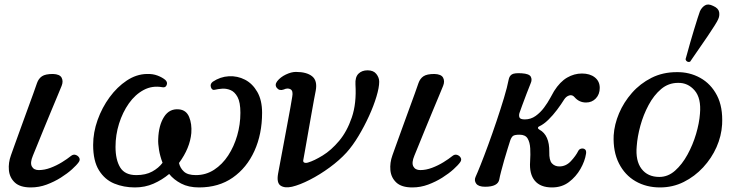

<svg xmlns="http://www.w3.org/2000/svg" viewBox="-20 -809 3277 841"><path d="M115 12Q68 12 45 -9.5Q22 -31 19 -63.5Q16 -96 28 -129Q32 -140 43 -171Q54 -202 69 -243Q84 -284 99 -325.5Q114 -367 126 -399.5Q138 -432 142 -445Q149 -465 164 -475Q179 -485 212 -485Q242 -484 250 -468.5Q258 -453 250 -433Q246 -423 233.5 -393Q221 -363 204.5 -323.5Q188 -284 171.5 -243.5Q155 -203 142 -171Q129 -139 124 -127Q111 -96 119.5 -80Q128 -64 150 -64Q175 -64 201.5 -74Q228 -84 251.5 -98.5Q275 -113 291 -126Q301 -134 311.5 -130.5Q322 -127 327 -118Q332 -109 325 -99Q316 -86 295.5 -67.5Q275 -49 246.5 -31Q218 -13 184.5 -0.5Q151 12 115 12Z M571 12Q522 12 480.5 -5Q439 -22 413.5 -63Q388 -104 388 -174Q388 -229 407.5 -283.5Q427 -338 460 -383Q493 -428 535 -456Q577 -484 623 -485Q649 -486 670 -478Q691 -470 704 -459Q715 -449 710 -436.5Q705 -424 691 -427Q647 -435 609.5 -415Q572 -395 544.5 -356Q517 -317 501.5 -267.5Q486 -218 486 -166Q486 -109 506.5 -75.5Q527 -42 577 -42Q618 -42 646.5 -57.5Q675 -73 692 -96Q681 -125 676.5 -152.5Q672 -180 673 -200Q675 -260 698.5 -297Q722 -334 764 -330Q796 -327 808.5 -296.5Q821 -266 818 -226Q812 -160 764 -95Q769 -73 785.5 -57.5Q802 -42 838 -42Q882 -42 918 -65.5Q954 -89 979.5 -128Q1005 -167 1019 -215.5Q1033 -264 1033 -315Q1033 -361 1020.5 -384Q1008 -407 989.5 -414.5Q971 -422 952.5 -420.5Q934 -419 922 -416Q909 -412 904 -426.5Q899 -441 912 -451Q945 -473 982.5 -475Q1020 -477 1053 -460Q1086 -443 1107 -406.5Q1128 -370 1128 -315Q1128 -222 1094.5 -148Q1061 -74 999.5 -31Q938 12 852 12Q806 12 773.5 -5Q741 -22 721 -47Q690 -21 652.5 -4.5Q615 12 571 12Z M1259 9Q1227 16 1209 4Q1191 -8 1198 -48Q1200 -60 1206.5 -93.5Q1213 -127 1221 -171Q1229 -215 1237.5 -259.5Q1246 -304 1252 -338Q1258 -372 1260 -385Q1265 -411 1252.5 -418Q1240 -425 1223 -417Q1204 -410 1193 -423.5Q1182 -437 1194 -453Q1208 -471 1232 -482.5Q1256 -494 1276 -494Q1323 -494 1347 -475Q1371 -456 1363 -412Q1361 -404 1355.5 -373Q1350 -342 1342.5 -300.5Q1335 -259 1328 -218Q1321 -177 1315.5 -147Q1310 -117 1309 -111Q1306 -100 1312.5 -97Q1319 -94 1329 -97Q1356 -105 1393.5 -128Q1431 -151 1465.5 -192Q1500 -233 1521 -294.5Q1542 -356 1537 -439Q1535 -471 1550 -486Q1565 -501 1590 -501Q1616 -501 1628.5 -485Q1641 -469 1641 -451Q1641 -426 1629 -386Q1617 -346 1596.5 -301Q1576 -256 1550.5 -213.5Q1525 -171 1498 -141Q1467 -107 1424 -75.5Q1381 -44 1337 -21.5Q1293 1 1259 9Z M1786 12Q1739 12 1716 -9.5Q1693 -31 1690 -63.5Q1687 -96 1699 -129Q1703 -140 1714 -171Q1725 -202 1740 -243Q1755 -284 1770 -325.5Q1785 -367 1797 -399.5Q1809 -432 1813 -445Q1820 -465 1835 -475Q1850 -485 1883 -485Q1913 -484 1921 -468.5Q1929 -453 1921 -433Q1917 -423 1904.5 -393Q1892 -363 1875.5 -323.5Q1859 -284 1842.5 -243.5Q1826 -203 1813 -171Q1800 -139 1795 -127Q1782 -96 1790.5 -80Q1799 -64 1821 -64Q1846 -64 1872.5 -74Q1899 -84 1922.5 -98.5Q1946 -113 1962 -126Q1972 -134 1982.5 -130.5Q1993 -127 1998 -118Q2003 -109 1996 -99Q1987 -86 1966.5 -67.5Q1946 -49 1917.5 -31Q1889 -13 1855.5 -0.5Q1822 12 1786 12Z M2398 12Q2347 12 2322.5 -17.5Q2298 -47 2302 -102Q2304 -132 2302.5 -159Q2301 -186 2291 -202.5Q2281 -219 2256 -219Q2234 -219 2227 -213.5Q2220 -208 2215 -194Q2211 -181 2203.5 -157.5Q2196 -134 2188.5 -107.5Q2181 -81 2175 -58Q2169 -35 2167 -23Q2161 9 2105 9Q2076 9 2066 -4.5Q2056 -18 2063 -34Q2070 -49 2085 -86.5Q2100 -124 2118.5 -174.5Q2137 -225 2155 -278.5Q2173 -332 2187.5 -380Q2202 -428 2208 -460Q2211 -476 2222 -483Q2233 -490 2265 -488Q2298 -486 2305 -473Q2312 -460 2304 -443Q2297 -426 2286.5 -398.5Q2276 -371 2267 -346.5Q2258 -322 2255 -313Q2252 -301 2256 -293.5Q2260 -286 2279 -286Q2305 -286 2326 -301Q2347 -316 2363 -337.5Q2379 -359 2390 -379.5Q2401 -400 2407 -410Q2433 -451 2464 -469Q2495 -487 2529 -487Q2564 -487 2585.5 -470Q2607 -453 2607 -424Q2607 -396 2590 -378Q2573 -360 2547 -360Q2517 -360 2497 -383Q2487 -395 2473.5 -391Q2460 -387 2451 -373Q2438 -352 2420 -328Q2402 -304 2382 -284.5Q2362 -265 2343 -256Q2336 -253 2336.5 -248.5Q2337 -244 2343 -241Q2387 -217 2386 -144Q2385 -107 2397.5 -93.5Q2410 -80 2430 -80Q2459 -80 2480.5 -103Q2502 -126 2513 -148Q2517 -156 2526 -158Q2535 -160 2542 -155Q2549 -150 2547 -136Q2542 -103 2522.5 -69Q2503 -35 2472 -11.5Q2441 12 2398 12Z M2871 12Q2811 12 2764 -15Q2717 -42 2691 -93.5Q2665 -145 2668 -216Q2671 -264 2691.5 -312.5Q2712 -361 2748 -402Q2784 -443 2833.5 -468Q2883 -493 2944 -493Q3000 -494 3047 -468Q3094 -442 3120.5 -391Q3147 -340 3143 -264Q3140 -213 3118.5 -164.5Q3097 -116 3060 -76Q3023 -36 2975 -12Q2927 12 2871 12ZM2868 -34Q2906 -34 2937 -61.5Q2968 -89 2991.5 -132Q3015 -175 3029 -222.5Q3043 -270 3046 -311Q3052 -379 3022.5 -413Q2993 -447 2950 -446Q2908 -446 2876 -419Q2844 -392 2821 -349Q2798 -306 2785 -258.5Q2772 -211 2769 -169Q2763 -105 2790 -69.5Q2817 -34 2868 -34ZM3003 -539Q2996 -536 2990 -539.5Q2984 -543 2983 -550Q2984 -553 2989.5 -573Q2995 -593 3003 -621.5Q3011 -650 3020 -679Q3029 -708 3036 -730.5Q3043 -753 3046 -760Q3054 -777 3068 -785.5Q3082 -794 3104 -783Q3127 -773 3130 -756Q3133 -739 3125 -723Q3122 -716 3109.5 -696Q3097 -676 3080 -651Q3063 -626 3046 -601.5Q3029 -577 3017 -559.5Q3005 -542 3003 -539Z"/></svg>

Font: Zen Old Mincho Medium
Style: Regular
Weight: 500
Designer: Yoshimichi Ohira
Foundry: Positype
Version: Version 1.500